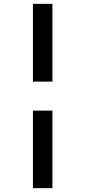

<svg xmlns="http://www.w3.org/2000/svg" viewBox="-20 -889 444 1000"><path d="M253 -869V-464H151.5V-869ZM253 -313V91H151.5V-313Z"/></svg>

Font: Merriweather 36pt Black
Style: Regular
Weight: 900
Version: Version 2.100